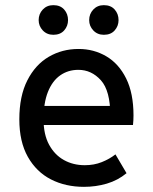

<svg xmlns="http://www.w3.org/2000/svg" viewBox="-20 -715 593 745"><path d="M55 -252Q55 -342 86 -403Q117 -464 169 -494.5Q221 -525 285 -525Q344 -525 392.5 -496.5Q441 -468 469.5 -410.5Q498 -353 498 -267Q498 -258 497.5 -248.5Q497 -239 496 -230H134V-304H426L408 -267Q408 -363 371.5 -403.5Q335 -444 284 -444Q244 -444 213.5 -422.5Q183 -401 166 -358.5Q149 -316 149 -252Q149 -193 170.5 -153.5Q192 -114 228 -94Q264 -74 309 -74Q345 -74 375 -86Q405 -98 428 -116L471 -43Q437 -15 394.5 -2.5Q352 10 306 10Q234 10 177.5 -19Q121 -48 88 -106.5Q55 -165 55 -252ZM130 -637Q130 -661 146 -678Q162 -695 187 -695Q214 -695 229 -678Q244 -661 244 -637Q244 -614 229 -597Q214 -580 187 -580Q162 -580 146 -597Q130 -614 130 -637ZM326 -637Q326 -661 342 -678Q358 -695 383 -695Q410 -695 425 -678Q440 -661 440 -637Q440 -614 425 -597Q410 -580 383 -580Q358 -580 342 -597Q326 -614 326 -637Z"/></svg>

Font: Radio Canada
Style: Regular
Weight: 400
Designer: Charles Daoud, Etienne Aubert Bonn, Alexandre Saumier Demers, Jacques Le Bailly
Foundry: Radio-Canada
Version: Version 2.104;gftools[0.9.28.dev5+ged2979d]